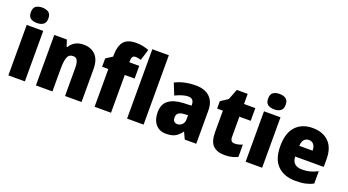

<svg xmlns="http://www.w3.org/2000/svg" viewBox="-55 -1438 3582 1977"><g transform="rotate(20 1735.5 -449.0)"><path d="M152 -842Q194 -842 221 -823.5Q248 -805 248 -757Q248 -710 220.5 -691.5Q193 -673 152 -673Q109 -673 82.5 -691.5Q56 -710 56 -757Q56 -805 82.5 -823.5Q109 -842 152 -842ZM242 -619V-66H61V-619Z M684 -629Q765 -629 814 -579Q863 -529 863 -426V-66H682V-370Q682 -425 669 -453Q656 -481 622 -481Q576 -481 560 -440Q544 -399 544 -312V-66H363V-619H501L524 -548H532Q555 -587 593 -608Q631 -629 684 -629Z M1294 -480H1186V-66H1006V-480H938V-571L1009 -617V-626Q1009 -734 1050.5 -782.5Q1092 -831 1185 -831Q1224 -831 1256 -824.5Q1288 -818 1325 -805L1288 -683Q1274 -687 1258 -690Q1242 -693 1225 -693Q1186 -693 1186 -636V-619H1294Z M1543 -66H1362V-826H1543Z M1913 -629Q2010 -629 2065 -578Q2120 -527 2120 -429V-66H1994L1960 -139H1957Q1925 -96 1888.5 -76Q1852 -56 1789 -56Q1718 -56 1676.5 -104.5Q1635 -153 1635 -235Q1635 -324 1691.5 -367Q1748 -410 1855 -415L1940 -418V-428Q1940 -464 1923.5 -480Q1907 -496 1878 -496Q1848 -496 1812 -485Q1776 -474 1737 -455L1687 -579Q1732 -603 1788.5 -616Q1845 -629 1913 -629ZM1902 -311Q1856 -309 1836.5 -292.5Q1817 -276 1817 -245Q1817 -216 1830.5 -202.5Q1844 -189 1866 -189Q1897 -189 1918.5 -211Q1940 -233 1940 -268V-313Z M2490 -203Q2511 -203 2531.5 -208Q2552 -213 2574 -222V-87Q2544 -73 2511 -64.5Q2478 -56 2432 -56Q2350 -56 2305.5 -98.5Q2261 -141 2261 -248V-480H2198V-561L2278 -614L2323 -730H2442V-619H2566V-480H2442V-257Q2442 -203 2490 -203Z M2752 -842Q2794 -842 2821 -823.5Q2848 -805 2848 -757Q2848 -710 2820.5 -691.5Q2793 -673 2752 -673Q2709 -673 2682.5 -691.5Q2656 -710 2656 -757Q2656 -805 2682.5 -823.5Q2709 -842 2752 -842ZM2842 -619V-66H2661V-619Z M3193 -629Q3305 -629 3370 -565Q3435 -501 3435 -376V-291H3122Q3123 -243 3150.5 -216Q3178 -189 3233 -189Q3280 -189 3319.5 -199.5Q3359 -210 3402 -232V-97Q3363 -76 3318 -66Q3273 -56 3210 -56Q3086 -56 3013.5 -125.5Q2941 -195 2941 -339Q2941 -485 3009 -557Q3077 -629 3193 -629ZM3199 -500Q3168 -500 3147.5 -479Q3127 -458 3124 -409H3270Q3270 -451 3251 -475.5Q3232 -500 3199 -500Z"/></g></svg>

Font: Noto Sans Malayalam UI SemiCondensed Black
Style: Regular
Weight: 900
Width: 4
Designer: Jelle Bosma - Monotype Design Team
Foundry: Monotype Imaging Inc.
Version: Version 2.104; ttfautohint (v1.8.4.7-5d5b)